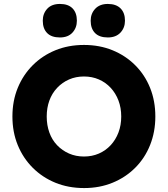

<svg xmlns="http://www.w3.org/2000/svg" viewBox="-20 -944 852 974"><path d="M43 -353Q43 -432 70 -498Q97 -564 146 -613Q195 -662 261 -689Q327 -716 406 -716Q485 -716 551 -689Q617 -662 666 -613Q715 -564 741.5 -498Q768 -432 768 -353Q768 -275 741.5 -208.5Q715 -142 666 -93Q617 -44 551 -17Q485 10 407 10Q327 10 261 -17Q195 -44 146 -93Q97 -142 70 -208Q43 -274 43 -353ZM595 -353Q595 -397 581 -434Q567 -471 541.5 -498.5Q516 -526 481.5 -541Q447 -556 406 -556Q365 -556 330.5 -541Q296 -526 270 -498.5Q244 -471 230.5 -434Q217 -397 217 -353Q217 -309 230.5 -271.5Q244 -234 270 -207Q296 -180 330.5 -165Q365 -150 406 -150Q447 -150 481.5 -165Q516 -180 541.5 -207.5Q567 -235 581 -272Q595 -309 595 -353ZM440 -839Q440 -875 463 -899.5Q486 -924 527 -924Q569 -924 591.5 -901.5Q614 -879 614 -839Q614 -803 591 -778.5Q568 -754 527 -754Q484 -754 462 -776.5Q440 -799 440 -839ZM197 -839Q197 -875 219.5 -899.5Q242 -924 284 -924Q326 -924 348 -901.5Q370 -879 370 -839Q370 -803 347.5 -778.5Q325 -754 284 -754Q241 -754 219 -776.5Q197 -799 197 -839Z"/></svg>

Font: Mach
Style: Bold
Weight: 700
Version: Version 1.002